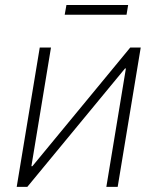

<svg xmlns="http://www.w3.org/2000/svg" viewBox="-20 -732 617 752"><path d="M440.9 0H396.5L473.1 -463.9H469.7L86.9 0H45.4L135.7 -545.9H179.7L103 -81.1H106.9L490.2 -545.9H531.2ZM481.9 -712.4 475.6 -674.3H233.4L240.2 -712.4Z"/></svg>

Font: Inter ExtraLight
Style: Italic
Weight: 250
Italic angle: -9.3988°
Designer: Rasmus Andersson
Foundry: rsms
Version: Version 4.001;git-66647c0bb